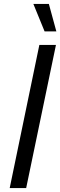

<svg xmlns="http://www.w3.org/2000/svg" viewBox="-20 -958 307 978"><path d="M29.4 0 180.4 -729H265L113.3 0ZM207.1 -798.1 150 -937.9H228.9L267 -798.1Z"/></svg>

Font: Mona Sans
Style: Italic
Weight: 200
Italic angle: -11.6951°
Designer: Deni Anggara
Foundry: GitHub
Version: Version 2.000